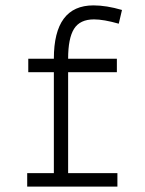

<svg xmlns="http://www.w3.org/2000/svg" viewBox="-20 -693 540 713"><path d="M180 -425H85V-475H180Q180 -673 327 -673Q375 -673 433 -656L421 -605Q365 -621 329 -621Q277 -621 255 -586Q233 -551 233 -475H414V-425H233V-50H416V0H81V-50H180Z"/></svg>

Font: TypoPRO Lekton
Style: Regular
Weight: 400
Monospace: yes
Designer: Paolo Mazzetti, Luciano Perondi, Raffaele Flato, Elena Papassissa, Emilio Macchia, Michela Povoleri, Tobias Seemiller, R
Version: Version 34.000